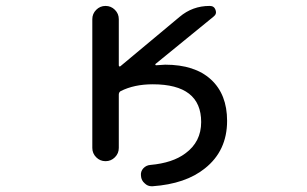

<svg xmlns="http://www.w3.org/2000/svg" viewBox="-20 -567 1040 651"><path d="M382.8 -345.7Q382.8 -342.8 384.8 -341.8Q386.7 -340.8 388.7 -342.8L588.9 -509.8Q632.8 -546.9 690.4 -546.9H691.4Q706.1 -546.9 710.9 -533.2Q715.8 -519.5 704.1 -510.7L507.8 -350.6Q505.9 -349.6 506.8 -347.7Q507.8 -345.7 508.8 -345.7Q523.4 -346.7 540 -347.7Q640.6 -347.7 695.3 -297.4Q750 -247.1 750 -157.2Q750 -55.7 674.8 3.9Q609.4 56.6 497.1 64.5Q496.1 64.5 494.1 64.5Q480.5 64.5 470.7 54.7Q459 44.9 458 29.3Q456.1 14.6 465.8 3.9Q475.6 -6.8 490.2 -7.8Q565.4 -14.6 608.4 -46.9Q662.1 -85.9 662.1 -153.3Q662.1 -281.2 498 -281.2Q434.6 -281.2 388.7 -257.8Q382.8 -253.9 382.8 -246.1V-65.4Q382.8 -46.9 369.6 -33.7Q356.4 -20.5 337.9 -20.5Q319.3 -20.5 306.2 -33.7Q293 -46.9 293 -65.4V-502Q293 -520.5 306.2 -533.7Q319.3 -546.9 337.9 -546.9Q356.4 -546.9 369.6 -533.7Q382.8 -520.5 382.8 -502Z"/></svg>

Font: Rounded Mgen+ 1mn regular
Style: Regular
Weight: 400
Designer: [Source Han Sans]
Ryoko NISHIZUKA  (kana & ideographs); Paul D. Hunt (Latin, Greek & Cyrillic); Wenlong ZHANG  (bopomofo
Version: Version 1.059.20150602